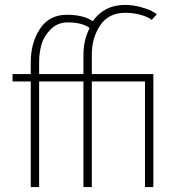

<svg xmlns="http://www.w3.org/2000/svg" viewBox="-20 -760 723 780"><path d="M105 0V-429H31V-459H105V-508Q105 -586 142.5 -643Q180 -700 252 -700Q318 -700 357 -674Q404 -740 487 -740Q520 -740 551 -731.5Q582 -723 596.5 -715Q611 -707 617 -702L596 -679Q584 -690 554 -699Q524 -708 489 -708Q421 -708 387 -657Q353 -606 353 -539V-459H603V0H569V-429H353V0H319V-429H139V0ZM139 -459H319V-537Q319 -597 344 -646Q315 -669 255 -669Q214 -669 186 -641Q158 -613 148.5 -579Q139 -545 139 -509Z"/></svg>

Font: Raleway
Style: ExtraLight
Weight: 200
Designer: Matt McInerney, Pablo Impallari, Rodrigo Fuenzalida
Foundry: Matt McInerney, Pablo Impallari, Rodrigo Fuenzalida
Version: Version 2.001